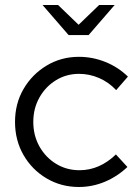

<svg xmlns="http://www.w3.org/2000/svg" viewBox="-20 -738 553 767"><path d="M295 9Q224.2 9 165.9 -25.5Q107.7 -60 73.8 -118.9Q40 -177.8 40 -250.9Q40 -324 74 -382.5Q108 -441 166.2 -476Q224.4 -511 295 -511Q350 -511 401 -490.5Q452 -470 491 -432L444 -378Q414 -410 375.4 -426.5Q336.9 -443 296 -443Q245 -443 203.5 -417.5Q162 -392 137.5 -348.4Q113 -304.8 113 -250.9Q113 -197 137.4 -153.2Q161.9 -109.4 203.8 -83.7Q245.8 -58 297.4 -58Q338 -58 374.5 -74Q411 -90 443 -121L489 -71Q449 -33 399 -12Q349 9 295 9ZM212 -718 294 -639 376 -718H438L334 -598H254L150 -718Z"/></svg>

Font: Red Hat Display
Style: Regular
Weight: 300
Designer: Pentagram, MCKL
Foundry: Pentagram, MCKL
Version: Version 1.023